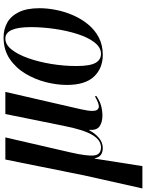

<svg xmlns="http://www.w3.org/2000/svg" viewBox="79 -695 818 1076"><g transform="rotate(-90 488.0 -157.0)"><path d="M-30 232 43 -94 132 -536H256L172 -172Q150 -76 155 -38Q160 0 200 0Q241 0 270 -49Q299 -98 321 -210L387 -536H511L414 -114Q404 -70 404.5 -48Q405 -26 412.5 -19Q420 -12 429 -12Q448 -12 486 -34L488 -26Q459 -6 432 1Q405 8 378 8Q341 8 318 -8Q295 -24 298 -66H296Q279 -33 253 -11.5Q227 10 196 10Q173 10 158.5 -0.5Q144 -11 139 -35H137L95 232Z M719 10Q643 10 596.5 -39.5Q550 -89 550 -191Q550 -247 565.5 -308.5Q581 -370 613.5 -424Q646 -478 696.5 -512Q747 -546 817 -546Q862 -546 899 -525.5Q936 -505 958 -460.5Q980 -416 980 -344Q980 -301 970.5 -252.5Q961 -204 941 -157.5Q921 -111 890 -73Q859 -35 816.5 -12.5Q774 10 719 10ZM724 0Q760 0 788 -36Q816 -72 835 -131Q854 -190 864 -259Q874 -328 874 -393Q874 -536 810 -536Q776 -536 748 -500.5Q720 -465 699.5 -406.5Q679 -348 667.5 -278Q656 -208 656 -138Q656 -62 673.5 -31Q691 0 724 0Z"/></g></svg>

Font: Noto Serif Display ExtraCondensed SemiBold
Style: Italic
Weight: 600
Width: 2
Italic angle: -12°
Designer: Monotype Design Team
Foundry: Monotype Imaging Inc.
Version: Version 2.009